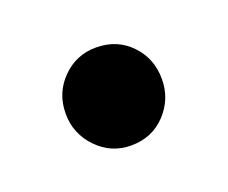

<svg xmlns="http://www.w3.org/2000/svg" viewBox="-43 -191 306 258"><g transform="rotate(-20 110.0 -62.0)"><path d="M109.5 8.5Q81 8.5 61 -12.2Q41 -33 41 -61.5Q41 -91 61 -111.2Q81 -131.5 109.5 -131.5Q139.5 -131.5 159 -111.2Q178.5 -91 178.5 -61.5Q178.5 -33 159 -12.2Q139.5 8.5 109.5 8.5Z"/></g></svg>

Font: Fraunces 72pt SuperSoft
Style: Regular
Weight: 400
Version: Version 1.000;[b76b70a41]